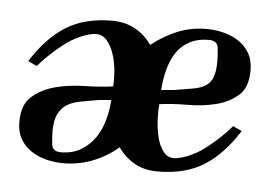

<svg xmlns="http://www.w3.org/2000/svg" viewBox="-32 -277 461 323"><g transform="rotate(5 199.0 -115.0)"><path d="M385 -175Q385 -146 369.5 -132.5Q354 -119 331.5 -113.5Q309 -108 283.5 -108Q258 -108 237 -105Q236 -96 236.5 -80.5Q237 -65 240.5 -50Q244 -35 252 -25Q260 -15 274 -17Q300 -22 324 -41Q348 -60 364 -79L379 -72Q353 -31 321.5 -11.5Q290 8 244 8Q221 8 204.5 -1.5Q188 -11 177 -27Q157 -10 133.5 -1Q110 8 85 8Q70 8 56 4.5Q42 1 30.5 -6.5Q19 -14 12 -26Q5 -38 5 -55Q5 -84 21 -98Q37 -112 60 -118Q83 -124 109.5 -124.5Q136 -125 157 -128Q158 -137 157 -152Q156 -167 151.5 -181.5Q147 -196 138.5 -205.5Q130 -215 116 -213Q90 -208 66 -189Q42 -170 26 -151L11 -158Q37 -199 68.5 -218.5Q100 -238 146 -238Q168 -238 185 -228.5Q202 -219 213 -203Q233 -219 256 -228.5Q279 -238 305 -238Q320 -238 334 -234.5Q348 -231 359.5 -223.5Q371 -216 378 -204Q385 -192 385 -175ZM134 -103Q117 -100 103.5 -97.5Q90 -95 81 -89Q72 -83 67 -72.5Q62 -62 62 -44Q62 -33 63.5 -21.5Q65 -10 79 -10Q99 -10 113.5 -19Q128 -28 137 -41.5Q146 -55 150.5 -72Q155 -89 156 -105ZM260 -131Q277 -134 290 -136Q303 -138 311.5 -143Q320 -148 324 -158Q328 -168 328 -186Q328 -197 326.5 -208.5Q325 -220 311 -220Q291 -220 277 -212Q263 -204 255 -191Q247 -178 243 -161.5Q239 -145 238 -129Z"/></g></svg>

Font: Lucien Schoenschriftv CAT
Style: Regular
Weight: 400
Designer: Lucian Bernhard 1928
Foundry: CAT-Fonts Peter Wiegel
Version: Version 1.000